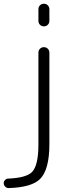

<svg xmlns="http://www.w3.org/2000/svg" viewBox="-41 -793 395 1010"><path d="M161.1 -683.6V-744.1Q161.1 -756.8 169.4 -765.1Q177.7 -773.4 189.9 -773.4Q202.1 -773.4 210.4 -765.1Q218.8 -756.8 218.8 -744.1V-683.6Q218.8 -670.9 210.4 -662.6Q202.1 -654.3 189.9 -654.3Q177.7 -654.3 169.4 -662.6Q161.1 -670.9 161.1 -683.6ZM5.9 196.3Q4.9 196.3 4.9 196.3Q-5.9 196.3 -12.7 189.5Q-21.5 181.6 -21.5 169.9Q-21.5 161.1 -14.6 154.3Q-7.8 146.5 2 146.5Q96.7 142.6 127 112.3Q161.1 78.1 161.1 -33.2V-515.6Q161.1 -528.3 169.4 -536.6Q177.7 -544.9 189.9 -544.9Q202.1 -544.9 210.4 -536.6Q218.8 -528.3 218.8 -515.6V-35.2Q218.8 99.6 169.9 148.4Q126 192.4 5.9 196.3Z"/></svg>

Font: Gen Jyuu Gothic P Light
Style: Regular
Weight: 200
Designer: [Source Han Sans]
Ryoko NISHIZUKA  (kana & ideographs); Paul D. Hunt (Latin, Greek & Cyrillic); Wenlong ZHANG  (bopomofo
Version: Version 1.002.20150607